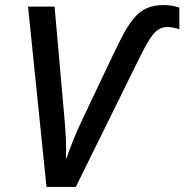

<svg xmlns="http://www.w3.org/2000/svg" viewBox="-20 -740 730 760"><path d="M164 0H280L534 -515C576 -599 599 -633 641 -633C660 -633 676 -629 690 -624V-710C672 -716 652 -720 627 -720C526 -720 492 -657 429 -526L307 -269C285 -224 259 -161 244 -115L241 -114C243 -162 240 -219 235 -273L196 -714H91Z"/></svg>

Font: Noto Sans Medium
Style: Italic
Weight: 500
Italic angle: -12°
Designer: Monotype Design Team
Foundry: Monotype Imaging Inc.
Version: Version 2.013